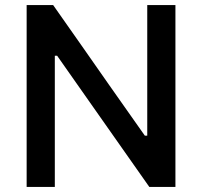

<svg xmlns="http://www.w3.org/2000/svg" viewBox="-20 -733 792 753"><path d="M84.5 0V-713H188.5Q247.5 -629 301.2 -552.5Q355 -476 407.5 -400.5L548 -201H557.5V-713H668V0H565.5Q516.5 -69.5 463 -145.8Q409.5 -222 345.5 -313L204 -514.5H195V0Z"/></svg>

Font: Commissioner Medium
Style: Regular
Weight: 500
Designer: Kostas Bartsokas
Foundry: Kostas Bartsokas
Version: Version 1.000; ttfautohint (v1.8.3)